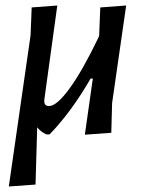

<svg xmlns="http://www.w3.org/2000/svg" viewBox="-20 -485 515 697"><path d="M141 -124Q138 -100 158 -100Q186 -100 233 -164.5Q280 -229 339 -352L340 -357L344 -458L438 -465L387 -111L384 -3L288 4L317 -200H309Q240 -80 160 3H148Q126 -8 115 -23L109 185L12 192L91 -357L95 -458L188 -465Z"/></svg>

Font: Alegreya Sans SC Medium
Style: Italic
Weight: 500
Italic angle: -7°
Designer: Juan Pablo del Peral
Foundry: Huerta Tipografica
Version: Version 2.007